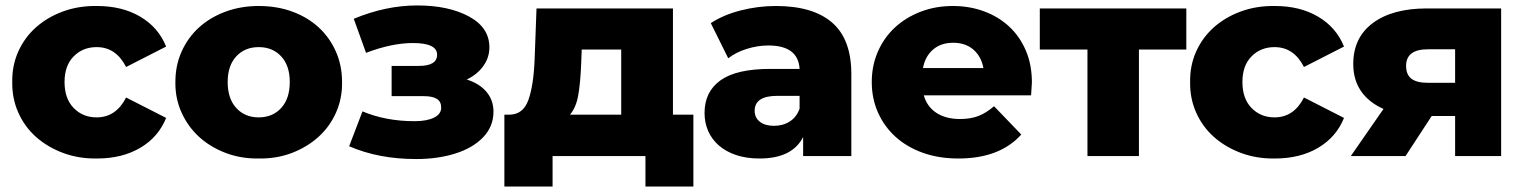

<svg xmlns="http://www.w3.org/2000/svg" viewBox="-20 -573 5596 705"><path d="M25 -272Q24 -332 47 -383.5Q70 -435 112 -472.5Q154 -510 211.5 -531Q269 -552 336 -551Q429 -551 495.5 -511.5Q562 -472 590 -402L443 -327Q406 -400 335 -400Q284 -400 250.5 -366Q217 -332 217 -272Q217 -211 250.5 -176.5Q284 -142 335 -142Q406 -142 443 -215L590 -140Q562 -70 495.5 -30.5Q429 9 336 9Q269 10 211.5 -11.5Q154 -33 112 -70.5Q70 -108 47 -160Q24 -212 25 -272Z M624 -272Q624 -333 647 -384Q670 -435 710.5 -472Q751 -509 807.5 -530Q864 -551 930 -551Q997 -551 1053 -530.5Q1109 -510 1149.5 -473Q1190 -436 1213 -384.5Q1236 -333 1236 -272Q1237 -212 1214 -160Q1191 -108 1149.5 -70.5Q1108 -33 1052 -11.5Q996 10 930 9Q865 10 808.5 -11.5Q752 -33 711 -70.5Q670 -108 646.5 -160Q623 -212 624 -272ZM1044 -272Q1044 -332 1012.5 -366Q981 -400 930 -400Q879 -400 847.5 -366Q816 -332 816 -272Q816 -211 847.5 -176.5Q879 -142 930 -142Q981 -142 1012.5 -176.5Q1044 -211 1044 -272Z M1792 -163Q1792 -109 1754.5 -69.5Q1717 -30 1652.5 -9.5Q1588 11 1508 11Q1370 11 1262 -36L1311 -164Q1397 -128 1502 -128Q1547 -128 1573.5 -141Q1600 -154 1600 -178Q1600 -200 1584 -210Q1568 -220 1535 -220H1418V-331H1518Q1585 -331 1585 -372Q1585 -415 1496 -415Q1419 -415 1324 -379L1279 -504Q1397 -553 1512 -553Q1627 -553 1702 -512.5Q1777 -472 1777 -399Q1777 -362 1755 -331Q1733 -300 1694 -281Q1741 -266 1766.5 -235.5Q1792 -205 1792 -163Z M2526 -152V112H2350V0H2009V112H1832V-152H1852Q1901 -153 1920 -205.5Q1939 -258 1943 -353L1950 -542H2451V-152ZM2073 -152H2261V-391H2116L2114 -339Q2111 -266 2103 -222Q2095 -178 2073 -152Z M3106 -301V0H2929V-70Q2889 9 2769 9Q2721 9 2683.5 -3.5Q2646 -16 2620 -38.5Q2594 -61 2580.5 -91.5Q2567 -122 2567 -158Q2567 -236 2625.5 -278Q2684 -320 2808 -320H2916Q2911 -406 2801 -406Q2762 -406 2722 -393.5Q2682 -381 2654 -359L2590 -488Q2635 -518 2699 -534.5Q2763 -551 2829 -551Q2965 -551 3035.5 -490Q3106 -429 3106 -301ZM2916 -174V-221H2834Q2751 -221 2751 -166Q2751 -141 2770 -126Q2789 -111 2822 -111Q2855 -111 2880 -127Q2905 -143 2916 -174Z M3766 -223H3372Q3384 -181 3418.5 -158.5Q3453 -136 3505 -136Q3544 -136 3572.5 -147Q3601 -158 3630 -183L3730 -79Q3651 9 3499 9Q3427 9 3368.5 -12Q3310 -33 3268.5 -70.5Q3227 -108 3204 -159.5Q3181 -211 3181 -272Q3181 -332 3203.5 -383.5Q3226 -435 3266 -472Q3306 -509 3360.5 -530Q3415 -551 3479 -551Q3540 -551 3593 -531.5Q3646 -512 3685 -476Q3724 -440 3746.5 -388Q3769 -336 3769 -270Q3769 -268 3766 -223ZM3369 -323H3591Q3583 -366 3554 -391Q3525 -416 3480 -416Q3435 -416 3406 -391Q3377 -366 3369 -323Z M4336 -391H4162V0H3973V-391H3798V-542H4336Z M4350 -272Q4349 -332 4372 -383.5Q4395 -435 4437 -472.5Q4479 -510 4536.5 -531Q4594 -552 4661 -551Q4754 -551 4820.5 -511.5Q4887 -472 4915 -402L4768 -327Q4731 -400 4660 -400Q4609 -400 4575.5 -366Q4542 -332 4542 -272Q4542 -211 4575.5 -176.5Q4609 -142 4660 -142Q4731 -142 4768 -215L4915 -140Q4887 -70 4820.5 -30.5Q4754 9 4661 9Q4594 10 4536.5 -11.5Q4479 -33 4437 -70.5Q4395 -108 4372 -160Q4349 -212 4350 -272Z M5492 -542V0H5323V-147H5237L5141 0H4940L5060 -173Q5006 -197 4977.5 -238.5Q4949 -280 4949 -338Q4949 -435 5021 -488.5Q5093 -542 5219 -542ZM5143 -331Q5143 -299 5162.5 -284Q5182 -269 5222 -269H5323V-392H5223Q5143 -392 5143 -331Z"/></svg>

Font: CMG Sans ExtraBold
Style: Regular
Weight: 800
Designer: Julieta Ulanovsky
Foundry: Julieta Ulanovsky
Version: Version 7.200